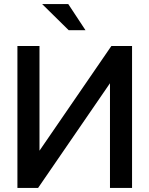

<svg xmlns="http://www.w3.org/2000/svg" viewBox="-20 -928 738 948"><path d="M632 -701V0H523V-517L168 0H66V-701H175V-184L530 -701ZM188 -908H317L402 -779H319Z"/></svg>

Font: LT Superior Semi-bold
Style: Regular
Weight: 600
Designer: Daniel Lyons
Foundry: LyonsType
Version: Version 1.0